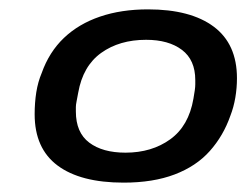

<svg xmlns="http://www.w3.org/2000/svg" viewBox="-20 -719 526 410"><path d="M244 -329Q152 -329 103 -365.5Q54 -402 54 -475Q54 -500 57.5 -522Q61 -544 69 -563Q85 -608 116.5 -638Q148 -668 193.5 -683.5Q239 -699 296 -699Q387 -699 436.5 -662Q486 -625 486 -552Q486 -531 482.5 -510.5Q479 -490 472 -472Q457 -429 428 -396.5Q399 -364 353 -346.5Q307 -329 244 -329ZM248 -393Q304 -393 343.5 -421.5Q383 -450 393 -508Q395 -519 396 -526.5Q397 -534 397 -539Q397 -544 397 -548Q397 -591 368.5 -612.5Q340 -634 292 -634Q235 -634 196 -606Q157 -578 147 -521Q145 -510 143.5 -502.5Q142 -495 142 -490.5Q142 -486 142 -481Q142 -436 170.5 -414.5Q199 -393 248 -393Z"/></svg>

Font: Archivo Expanded Medium
Style: Italic
Weight: 500
Width: 7
Italic angle: -10°
Designer: Hector Gatti
Foundry: Omnibus-Type
Version: Version 2.001